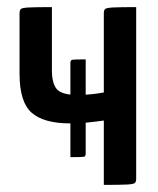

<svg xmlns="http://www.w3.org/2000/svg" viewBox="-20 -520 445 540"><path d="M272 0V-181Q251 -178 227 -175.5Q203 -173 177 -173Q103 -173 69 -203Q35 -233 35 -312V-482Q35 -491 38.5 -494.5Q42 -498 61 -499Q80 -500 126 -500V-323Q126 -284 140.5 -268.5Q155 -253 198 -253Q218 -253 237.5 -255Q257 -257 272 -260V-482Q272 -491 275.5 -494.5Q279 -498 298 -499Q317 -500 363 -500V-18Q363 -9 359.5 -5.5Q356 -2 337 -1Q318 0 272 0ZM178 -78V-343Q178 -351 183.5 -352Q189 -353 221 -353V-87Q221 -80 215.5 -79Q210 -78 178 -78Z"/></svg>

Font: Yanone Kaffeesatz Medium
Style: Regular
Weight: 500
Designer: Yanone (Cyrillic: Daniel Pouzeot, Huerta Tipografica, and Cyreal)
Foundry: Yanone
Version: Version 2.003